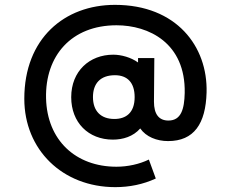

<svg xmlns="http://www.w3.org/2000/svg" viewBox="-20 -665 950 790"><path d="M454.5 105C512.5 105 569.5 93.5 621 69.5L592.5 -8.5C553.5 10.5 505.5 21 459 21C291.5 21 173.5 -88 169.5 -261C165.5 -435.5 273.5 -561 459.5 -561C591.5 -561 744 -488.5 740 -282.5C738.5 -216.5 725.5 -169 673 -169C633.5 -169 613.5 -195.5 613.5 -246.5L615 -426H548V-408C519.5 -428.5 479.5 -440 446 -440C348.5 -440 273 -372.5 273 -265C273 -161 343.5 -90.5 444.5 -90.5C485.5 -90.5 528 -103 557 -136.5C581 -102 625 -84.5 671.5 -84.5C778 -84.5 826.5 -155.5 830 -285C835 -473.5 706.5 -645 453 -645C245.5 -645 80 -507 80 -258.5C80 -49.5 236.5 105 454.5 105ZM450.5 -175.5C394.5 -175.5 362.5 -208.5 362.5 -265.5C362.5 -321 392.5 -355.5 453 -355.5C504.5 -355.5 534 -324.5 534 -265.5C534 -200 497.5 -175.5 450.5 -175.5Z"/></svg>

Font: Manrope SemiBold
Style: Regular
Weight: 600
Designer: Mikhail Sharanda
Foundry: Mikhail Sharanda
Version: Version 4.505